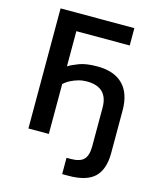

<svg xmlns="http://www.w3.org/2000/svg" viewBox="-130 -791 891 1081"><g transform="rotate(15 315.5 -250.5)"><path d="M87 -700H517V-599H206V-394Q228 -408 267.5 -423Q307 -438 373 -438Q470 -438 521.5 -386.5Q573 -335 573 -235V13Q573 108 526 153.5Q479 199 374 199H337V104H361Q415 104 437.5 81Q460 58 460 4V-221Q460 -341 337 -341Q311 -341 288.5 -334.5Q266 -328 248.5 -319.5Q231 -311 220 -302.5Q209 -294 206 -291V0H87Z"/></g></svg>

Font: Golos UI Medium
Style: Regular
Weight: 500
Designer: A.Korolkova, Vitaly Kuzmin
Foundry: ParaType Ltd
Version: Version 2.000